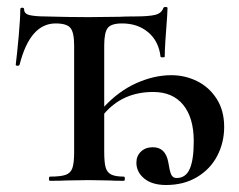

<svg xmlns="http://www.w3.org/2000/svg" viewBox="-20 -517 682 549"><path d="M621 -154Q621 -110 601.5 -72Q582 -34 544 -11Q506 12 455 12Q415 12 392.5 -6.5Q370 -25 370 -52Q370 -71 383 -83.5Q396 -96 417 -96Q453 -96 461 -54Q465 -28 469.5 -18Q474 -8 485 -8Q511 -8 522.5 -34Q534 -60 534 -113Q534 -180 504 -217Q474 -254 418 -254Q331 -254 278 -192V-83Q278 -53 282 -38.5Q286 -24 298 -18Q310 -12 334 -12Q337 -12 337 -6Q337 0 334 0Q308 0 293 -1L234 -2L170 -1Q153 0 123 0Q120 0 120 -6Q120 -12 123 -12Q153 -12 167.5 -17Q182 -22 187 -36.5Q192 -51 192 -81V-387Q192 -424 181.5 -437Q171 -450 139 -450Q66 -450 36 -332Q35 -329 30 -329Q25 -329 25 -332Q29 -364 33.5 -414Q38 -464 38 -490Q38 -495 43.5 -495Q49 -495 49 -490Q49 -477 66 -473.5Q83 -470 109 -470Q179 -468 233 -468L321 -469Q338 -470 366 -470Q405 -470 423.5 -474.5Q442 -479 447 -494Q448 -497 453.5 -497Q459 -497 459 -494L458 -472Q451 -383 451 -355Q451 -353 445 -353Q439 -353 439 -355Q434 -399 404 -424.5Q374 -450 329 -450Q298 -450 288 -437Q278 -424 278 -387V-212Q320 -257 370.5 -279.5Q421 -302 470 -302Q509 -302 543.5 -285Q578 -268 599.5 -234.5Q621 -201 621 -154Z"/></svg>

Font: Cormorant SC SemiBold
Style: Regular
Weight: 600
Designer: Christian Thalmann (Catharsis Fonts)
Version: Version 3.000